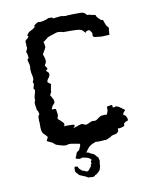

<svg xmlns="http://www.w3.org/2000/svg" viewBox="-89 -711 778 950"><g transform="rotate(-10 300.0 -236.0)"><path d="M230.5 144.5C230.5 143.6 229.5 142.6 228.5 141.6C227.5 140.6 225.6 138.7 223.6 137.7L219.7 131.8C218.8 130.9 217.8 128.9 217.8 126C216.8 118.2 217.8 112.3 218.8 108.4C219.7 105.5 222.7 104.5 225.6 105.5C228.5 106.4 231.4 106.4 233.4 107.4L235.4 108.4C236.3 108.4 236.3 108.4 236.3 109.4V112.3C236.3 113.3 237.3 115.2 239.3 117.2C241.2 120.1 244.1 123 248 126L251 127.9C252 128.9 252 128.9 252 129.9C252.9 129.9 253.9 130.9 256.8 131.8C257.8 131.8 261.7 132.8 266.6 134.8C269.5 137.7 272.5 138.7 276.4 138.7C280.3 139.6 284.2 136.7 289.1 129.9L293.9 124C296.9 121.1 297.9 119.1 298.8 118.2C299.8 116.2 300.8 115.2 299.8 114.3V112.3V108.4C301.8 107.4 302.7 107.4 303.7 106.4C304.7 105.5 304.7 104.5 304.7 103.5C304.7 102.5 304.7 101.6 303.7 99.6V90.8C304.7 90.8 305.7 90.8 306.6 89.8C307.6 88.9 307.6 86.9 307.6 85.9C308.6 85 307.6 84 306.6 83C303.7 81.1 301.8 79.1 300.8 78.1C298.8 77.1 296.9 75.2 293.9 74.2L285.2 71.3C282.2 70.3 279.3 70.3 275.4 69.3C272.5 69.3 269.5 67.4 265.6 67.4C263.7 68.4 261.7 68.4 258.8 69.3C257.8 69.3 257.8 70.3 256.8 70.3H255.9C253.9 70.3 252.9 71.3 251 71.3C247.1 70.3 243.2 69.3 241.2 69.3C239.3 68.4 238.3 68.4 237.3 68.4L235.4 67.4C234.4 66.4 232.4 65.4 231.4 63.5C234.4 58.6 237.3 53.7 238.3 49.8C239.3 46.9 240.2 43.9 240.2 43L242.2 39.1C242.2 38.1 243.2 37.1 244.1 36.1C247.1 33.2 251 31.2 252.9 30.3L255.9 27.3L260.7 16.6C265.6 8.8 266.6 2.9 264.6 -2C263.7 -2 262.7 -2.9 261.7 -2.9C244.1 -5.9 231.4 -8.8 221.7 -9.8C211.9 -10.7 205.1 -9.8 203.1 -7.8C202.1 -6.8 199.2 -6.8 195.3 -6.8C192.4 -6.8 187.5 -6.8 182.6 -7.8L178.7 -8.8C175.8 -9.8 172.9 -10.7 168 -11.7C163.1 -13.7 158.2 -14.6 155.3 -15.6C152.3 -16.6 149.4 -17.6 147.5 -18.6C142.6 -21.5 139.6 -25.4 136.7 -27.3L133.8 -30.3C121.1 -36.1 111.3 -41 105.5 -43.9C108.4 -49.8 111.3 -54.7 112.3 -57.6C114.3 -60.5 115.2 -61.5 114.3 -61.5L113.3 -63.5C112.3 -66.4 111.3 -68.4 108.4 -70.3C106.4 -73.2 103.5 -76.2 98.6 -80.1C94.7 -83 91.8 -87.9 89.8 -93.8C87.9 -99.6 86.9 -107.4 86.9 -116.2V-137.7C86.9 -142.6 86.9 -146.5 85.9 -146.5V-149.4V-155.3C85.9 -162.1 85.9 -167 86.9 -169.9C87.9 -173.8 87.9 -175.8 88.9 -176.8C90.8 -177.7 91.8 -177.7 91.8 -178.7C92.8 -179.7 92.8 -180.7 92.8 -181.6C91.8 -187.5 90.8 -192.4 89.8 -195.3C88.9 -198.2 88.9 -199.2 87.9 -199.2C86.9 -199.2 86.9 -200.2 85.9 -201.2C85 -202.1 85 -204.1 84 -207C83 -215.8 82 -222.7 81.1 -227.5C80.1 -233.4 80.1 -238.3 80.1 -241.2V-243.2C80.1 -244.1 80.1 -245.1 81.1 -245.1C82 -245.1 82 -246.1 82 -247.1C83 -248 84 -249 84 -251V-261.7C84 -264.6 84 -268.6 85 -271.5C85.9 -274.4 86.9 -278.3 87.9 -282.2C90.8 -290 91.8 -294.9 91.8 -299.8C92.8 -303.7 91.8 -305.7 89.8 -306.6L86.9 -309.6C86.9 -311.5 86.9 -314.5 87.9 -316.4C89.8 -322.3 90.8 -327.1 91.8 -330.1C92.8 -334 91.8 -336.9 90.8 -337.9C89.8 -338.9 89.8 -339.8 88.9 -340.8V-344.7C90.8 -347.7 91.8 -350.6 92.8 -353.5L93.8 -358.4C94.7 -359.4 94.7 -361.3 93.8 -364.3C93.8 -367.2 92.8 -371.1 91.8 -376C88.9 -387.7 87.9 -396.5 87.9 -403.3C86.9 -409.2 86.9 -413.1 87.9 -414.1C88.9 -415 89.8 -417 88.9 -420.9C88.9 -425.8 87.9 -431.6 85.9 -439.5C84 -446.3 82 -451.2 82 -455.1C82 -458 84 -460 85 -460.9C85.9 -461.9 86.9 -461.9 87.9 -462.9C88.9 -463.9 88.9 -465.8 88.9 -466.8C87.9 -472.7 87.9 -478.5 86.9 -482.4C85.9 -485.4 85.9 -488.3 85 -489.3L82 -495.1C82 -496.1 83 -498 84 -500C86.9 -504.9 88.9 -509.8 89.8 -512.7C90.8 -515.6 90.8 -517.6 89.8 -517.6C88.9 -518.6 88.9 -520.5 88.9 -521.5V-529.3C88.9 -535.2 88.9 -539.1 87.9 -542C86.9 -544.9 87.9 -548.8 89.8 -551.8C91.8 -554.7 94.7 -556.6 97.7 -558.6C102.5 -561.5 104.5 -565.4 105.5 -567.4C106.4 -569.3 106.4 -570.3 105.5 -571.3C103.5 -572.3 102.5 -573.2 102.5 -574.2C101.6 -575.2 102.5 -576.2 103.5 -577.1C103.5 -578.1 104.5 -580.1 105.5 -581.1C106.4 -583 108.4 -585 110.4 -586.9C111.3 -588.9 113.3 -590.8 116.2 -591.8L127 -597.7C134.8 -600.6 138.7 -604.5 141.6 -607.4C144.5 -609.4 146.5 -611.3 145.5 -612.3C144.5 -614.3 143.6 -616.2 144.5 -617.2C145.5 -618.2 147.5 -620.1 150.4 -622.1C155.3 -626 160.2 -628.9 163.1 -629.9C166 -630.9 168.9 -631.8 169.9 -630.9C170.9 -629.9 171.9 -629.9 174.8 -629.9C177.7 -629.9 181.6 -629.9 186.5 -630.9C193.4 -631.8 198.2 -633.8 202.1 -634.8C207 -635.7 210 -636.7 210.9 -637.7L214.8 -639.6C215.8 -640.6 216.8 -640.6 217.8 -641.6H225.6H231.4H237.3C238.3 -640.6 239.3 -640.6 240.2 -639.6C240.2 -638.7 240.2 -637.7 241.2 -636.7C242.2 -635.7 244.1 -635.7 247.1 -636.7C258.8 -637.7 268.6 -638.7 275.4 -639.6L284.2 -640.6C285.2 -640.6 285.2 -640.6 285.2 -639.6H286.1C292 -638.7 297.9 -637.7 301.8 -637.7C305.7 -636.7 308.6 -636.7 309.6 -637.7C310.5 -638.7 315.4 -638.7 325.2 -638.7C335 -639.6 348.6 -639.6 366.2 -639.6H382.8C386.7 -638.7 390.6 -638.7 393.6 -637.7C396.5 -636.7 399.4 -634.8 402.3 -632.8C405.3 -628.9 408.2 -626 410.2 -625C412.1 -623 413.1 -622.1 414.1 -623H419.9C422.9 -623 426.8 -622.1 431.6 -620.1C439.5 -619.1 445.3 -618.2 448.2 -617.2C452.1 -616.2 454.1 -614.3 453.1 -613.3C453.1 -612.3 453.1 -611.3 454.1 -609.4C455.1 -607.4 458 -604.5 460 -601.6L472.7 -588.9C475.6 -585.9 477.5 -585.9 478.5 -586.9C479.5 -586.9 481.4 -586.9 482.4 -585.9C483.4 -585 485.4 -583 486.3 -581.1C486.3 -579.1 486.3 -577.1 487.3 -575.2C488.3 -573.2 489.3 -571.3 490.2 -568.4L493.2 -559.6C494.1 -557.6 495.1 -555.7 496.1 -554.7C499 -551.8 501 -548.8 502 -546.9C502.9 -545.9 503.9 -544.9 504.9 -544.9C505.9 -543.9 505.9 -541 504.9 -536.1C503.9 -531.2 503.9 -522.5 502.9 -512.7V-509.8V-507.8C485.4 -506.8 472.7 -505.9 463.9 -505.9L454.1 -506.8C448.2 -507.8 439.5 -508.8 426.8 -509.8C424.8 -510.7 423.8 -511.7 422.9 -512.7L420.9 -516.6C419.9 -517.6 419.9 -520.5 419.9 -522.5C420.9 -526.4 420.9 -529.3 420.9 -530.3C420.9 -531.2 419.9 -533.2 418 -536.1C416 -539.1 412.1 -543 409.2 -547.9C404.3 -547.9 399.4 -546.9 396.5 -545.9C393.6 -544.9 391.6 -543.9 390.6 -542C390.6 -540 389.6 -539.1 388.7 -539.1C387.7 -538.1 386.7 -539.1 385.7 -540L383.8 -543C382.8 -543.9 379.9 -546.9 377 -550.8C374 -553.7 368.2 -556.6 358.4 -558.6C348.6 -559.6 336.9 -560.5 321.3 -560.5H302.7H288.1C283.2 -560.5 279.3 -560.5 275.4 -561.5C274.4 -561.5 273.4 -562.5 271.5 -563.5C268.6 -563.5 265.6 -563.5 261.7 -564.5C257.8 -565.4 252.9 -565.4 248 -564.5C243.2 -563.5 239.3 -561.5 234.4 -560.5C233.4 -559.6 232.4 -559.6 229.5 -558.6C226.6 -557.6 223.6 -556.6 219.7 -555.7C215.8 -554.7 211.9 -552.7 209 -551.8C206.1 -550.8 202.1 -548.8 200.2 -547.9C194.3 -543 189.5 -539.1 185.5 -536.1C181.6 -533.2 178.7 -532.2 177.7 -531.2C176.8 -531.2 176.8 -531.2 175.8 -530.3V-526.4C176.8 -525.4 176.8 -522.5 177.7 -519.5C178.7 -517.6 178.7 -514.6 178.7 -511.7C179.7 -508.8 180.7 -505.9 179.7 -502.9C178.7 -500 177.7 -497.1 175.8 -494.1C171.9 -486.3 168 -480.5 166 -476.6C164.1 -473.6 163.1 -471.7 162.1 -470.7V-468.8C162.1 -467.8 162.1 -466.8 163.1 -465.8C166 -456.1 168.9 -449.2 169.9 -442.4C170.9 -434.6 169.9 -428.7 168 -424.8C165 -420.9 163.1 -418 162.1 -415C161.1 -412.1 162.1 -411.1 163.1 -410.2C167 -405.3 169.9 -401.4 170.9 -398.4C171.9 -395.5 170.9 -392.6 168.9 -391.6C166 -390.6 164.1 -389.6 163.1 -388.7C162.1 -387.7 163.1 -386.7 164.1 -385.7C168 -380.9 171.9 -377.9 173.8 -376C174.8 -376 174.8 -375 174.8 -372.1C175.8 -370.1 175.8 -367.2 175.8 -362.3L170.9 -352.5C168.9 -349.6 166 -345.7 163.1 -341.8C160.2 -336.9 159.2 -333 161.1 -329.1C164.1 -326.2 168.9 -322.3 175.8 -318.4C172.9 -306.6 171.9 -297.9 170.9 -292C169.9 -286.1 168.9 -283.2 169.9 -283.2C170.9 -282.2 170.9 -281.2 169.9 -280.3C169.9 -279.3 168.9 -278.3 168 -276.4L163.1 -266.6C162.1 -263.7 161.1 -262.7 162.1 -261.7C163.1 -261.7 164.1 -260.7 165 -258.8C166 -256.8 168 -254.9 168.9 -252C171.9 -246.1 174.8 -241.2 175.8 -238.3C176.8 -234.4 176.8 -230.5 176.8 -228.5V-224.6C175.8 -223.6 175.8 -222.7 174.8 -221.7C171.9 -218.8 169.9 -215.8 168 -213.9C167 -211.9 165 -210.9 165 -211.9C161.1 -202.1 158.2 -196.3 157.2 -193.4H168.9C171.9 -193.4 174.8 -193.4 176.8 -192.4C177.7 -191.4 178.7 -190.4 178.7 -189.5C180.7 -178.7 181.6 -169.9 182.6 -164.1C182.6 -158.2 181.6 -155.3 180.7 -154.3L178.7 -148.4V-140.6C179.7 -140.6 181.6 -139.6 184.6 -136.7C187.5 -134.8 191.4 -130.9 196.3 -126C201.2 -121.1 205.1 -117.2 206.1 -113.3C207 -109.4 206.1 -104.5 203.1 -100.6C204.1 -100.6 208 -100.6 213.9 -101.6H237.3C247.1 -101.6 253.9 -100.6 254.9 -97.7C256.8 -94.7 253.9 -89.8 246.1 -83C259.8 -87.9 270.5 -90.8 277.3 -93.8C285.2 -95.7 288.1 -96.7 289.1 -96.7H291C292 -96.7 294.9 -96.7 295.9 -95.7C300.8 -93.8 304.7 -91.8 306.6 -90.8C309.6 -89.8 313.5 -89.8 316.4 -90.8C319.3 -91.8 323.2 -92.8 328.1 -95.7C333 -98.6 338.9 -100.6 342.8 -101.6C347.7 -102.5 350.6 -102.5 352.5 -101.6H360.4L366.2 -103.5C369.1 -105.5 373 -108.4 376 -110.4C378.9 -113.3 382.8 -115.2 386.7 -117.2C390.6 -120.1 395.5 -121.1 401.4 -121.1C407.2 -122.1 414.1 -122.1 421.9 -121.1C423.8 -127 425.8 -131.8 426.8 -134.8C427.7 -137.7 428.7 -138.7 428.7 -139.6V-160.2C430.7 -160.2 432.6 -160.2 435.5 -161.1C438.5 -162.1 441.4 -162.1 445.3 -163.1C449.2 -164.1 452.1 -164.1 453.1 -163.1C455.1 -162.1 456.1 -162.1 456.1 -161.1C456.1 -156.2 456.1 -153.3 457 -151.4C458 -150.4 460.9 -149.4 462.9 -150.4C465.8 -151.4 467.8 -151.4 469.7 -152.3C471.7 -153.3 472.7 -153.3 473.6 -154.3C478.5 -151.4 481.4 -150.4 484.4 -149.4L488.3 -147.5C499 -139.6 507.8 -133.8 512.7 -129.9C513.7 -127 513.7 -125 512.7 -124C512.7 -123 511.7 -123 510.7 -123L507.8 -120.1C506.8 -119.1 505.9 -117.2 504.9 -116.2C502 -112.3 501 -109.4 502 -107.4C502 -105.5 502.9 -103.5 504.9 -103.5C506.8 -103.5 508.8 -102.5 509.8 -101.6C511.7 -100.6 512.7 -98.6 513.7 -96.7L517.6 -88.9C518.6 -85.9 519.5 -84 519.5 -81.1V-79.1C519.5 -77.1 519.5 -76.2 518.6 -75.2C518.6 -74.2 517.6 -73.2 515.6 -73.2C508.8 -71.3 504.9 -69.3 502 -66.4C499 -64.5 496.1 -61.5 497.1 -58.6C498 -56.6 498 -54.7 497.1 -52.7L494.1 -49.8C488.3 -46.9 483.4 -45.9 478.5 -44.9C474.6 -43.9 471.7 -43 469.7 -43.9C467.8 -44.9 465.8 -44.9 464.8 -43.9C463.9 -43 462.9 -43 462.9 -42V-38.1V-31.2C461.9 -28.3 460 -26.4 457 -24.4C455.1 -22.5 452.1 -19.5 447.3 -18.6C439.5 -17.6 433.6 -15.6 429.7 -14.6C425.8 -13.7 423.8 -12.7 423.8 -11.7C423.8 -10.7 422.9 -10.7 421.9 -9.8C420.9 -8.8 417 -6.8 414.1 -5.9C408.2 -2.9 403.3 -1 400.4 0L395.5 2C395.5 1 394.5 1 391.6 1C388.7 1 384.8 1 379.9 2C370.1 2.9 363.3 2.9 359.4 2.9H354.5C351.6 2.9 347.7 2.9 341.8 2V2.9C330.1 6.8 321.3 10.7 318.4 13.7C311.5 15.6 301.8 27.3 288.1 46.9H291H295.9L299.8 48.8C300.8 48.8 301.8 48.8 302.7 49.8C303.7 50.8 304.7 50.8 305.7 51.8C308.6 53.7 311.5 55.7 314.5 56.6C317.4 57.6 319.3 58.6 322.3 59.6C325.2 60.5 327.1 63.5 328.1 64.5C330.1 66.4 333 68.4 334 70.3C335 72.3 335.9 74.2 336.9 75.2L340.8 77.1C341.8 77.1 341.8 78.1 342.8 79.1C343.8 80.1 343.8 82 343.8 85C346.7 91.8 347.7 96.7 346.7 100.6C346.7 104.5 345.7 108.4 344.7 110.4V111.3V120.1C344.7 123 342.8 130.9 338.9 142.6C329.1 154.3 320.3 162.1 312.5 164.1C309.6 167 307.6 168.9 304.7 169.9C302.7 170.9 300.8 170.9 299.8 170.9H297.9C293 169.9 289.1 169.9 286.1 169.9C283.2 168.9 282.2 168.9 281.2 169.9H279.3C278.3 169.9 277.3 169.9 276.4 168.9C275.4 168 273.4 167 271.5 166C269.5 165 267.6 164.1 264.6 162.1C256.8 159.2 251 156.2 248 155.3C243.2 153.3 238.3 151.4 235.4 149.4C232.4 148.4 231.4 145.5 230.5 144.5Z"/></g></svg>

Font: Hermetico
Style: Regular
Weight: 400
Version: Version 1.0